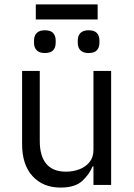

<svg xmlns="http://www.w3.org/2000/svg" viewBox="-20 -837 608 869"><path d="M403 0V-84H399Q384 -47 351.5 -17.5Q319 12 254 12Q175 12 127.5 -39.5Q80 -91 80 -185V-516H160V-199Q160 -130 190 -95Q220 -60 278 -60Q310 -60 338.5 -70.5Q367 -81 385 -103Q403 -125 403 -159V-516H483V0ZM142 -749V-817H422V-749ZM183 -597Q158 -597 146 -609.5Q134 -622 134 -643V-654Q134 -675 146 -687.5Q158 -700 183 -700Q209 -700 220.5 -687.5Q232 -675 232 -654V-643Q232 -622 220.5 -609.5Q209 -597 183 -597ZM381 -597Q356 -597 344 -609.5Q332 -622 332 -643V-654Q332 -675 344 -687.5Q356 -700 381 -700Q407 -700 418.5 -687.5Q430 -675 430 -654V-643Q430 -622 418.5 -609.5Q407 -597 381 -597Z"/></svg>

Font: IBM Plex Sans
Style: Regular
Weight: 400
Designer: Mike Abbink, Paul van der Laan, Pieter van Rosmalen
Foundry: Bold Monday
Version: Version 3.201